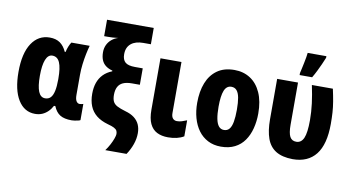

<svg xmlns="http://www.w3.org/2000/svg" viewBox="-88 -1000 2570 1405"><g transform="rotate(10 1197.0 -297.0)"><path d="M259 -115Q284 -115 299.5 -131Q315 -147 322.5 -181Q330 -215 330 -267V-273Q330 -354 313 -393Q296 -432 258 -432Q226 -432 209.5 -390.5Q193 -349 193 -271Q193 -193 209 -154Q225 -115 259 -115ZM206 10Q126 10 80 -64Q34 -138 34 -272Q34 -410 83 -484.5Q132 -559 217 -559Q263 -559 293 -538Q323 -517 342 -475H348Q353 -498 361 -517.5Q369 -537 378 -550H514Q506 -522 498.5 -485.5Q491 -449 486 -408.5Q481 -368 481 -328V-179Q481 -148 490.5 -133Q500 -118 516 -118Q523 -118 530 -120Q537 -122 542 -123V-3Q539 0 526.5 3Q514 6 500.5 8Q487 10 478 10Q423 10 392 -9Q361 -28 343 -72H333Q320 -47 301 -28.5Q282 -10 258.5 0Q235 10 206 10Z M593 -208Q593 -254 605.5 -290Q618 -326 643.5 -352.5Q669 -379 709 -395V-400Q679 -408 658.5 -423.5Q638 -439 628 -463.5Q618 -488 618 -521Q618 -551 629.5 -575.5Q641 -600 662 -617.5Q683 -635 710 -643Q689 -640 670 -639Q651 -638 633 -638H606V-760H953V-639H896Q868 -639 845.5 -632.5Q823 -626 806.5 -612.5Q790 -599 781.5 -579.5Q773 -560 773 -533Q773 -493 794.5 -474Q816 -455 867 -455H925V-333H867Q826 -333 800.5 -321.5Q775 -310 763 -286.5Q751 -263 751 -228Q751 -197 760 -178.5Q769 -160 791.5 -148Q814 -136 855 -124Q895 -113 921 -93Q947 -73 959.5 -45Q972 -17 972 19Q972 60 957.5 101.5Q943 143 917 182H759Q776 159 789.5 133.5Q803 108 811 85.5Q819 63 819 52Q819 37 813.5 27Q808 17 792 8.5Q776 0 745 -8Q692 -23 658.5 -50Q625 -77 609 -116.5Q593 -156 593 -208Z M1196 -171Q1196 -144 1207.5 -131Q1219 -118 1238 -118Q1257 -118 1274 -123.5Q1291 -129 1311 -137V-18Q1288 -4 1258.5 3Q1229 10 1194 10Q1146 10 1111.5 -7.5Q1077 -25 1058.5 -64Q1040 -103 1040 -169V-550H1196Z M1815 -276Q1815 -217 1801.5 -165Q1788 -113 1760.5 -73.5Q1733 -34 1689.5 -12Q1646 10 1587 10Q1532 10 1489.5 -12Q1447 -34 1418.5 -73Q1390 -112 1375.5 -164Q1361 -216 1361 -276Q1361 -361 1386 -424.5Q1411 -488 1461.5 -524Q1512 -560 1589 -560Q1656 -560 1707 -527Q1758 -494 1786.5 -430.5Q1815 -367 1815 -276ZM1520 -275Q1520 -222 1527 -186Q1534 -150 1549 -132Q1564 -114 1588 -114Q1613 -114 1628 -132Q1643 -150 1649.5 -186.5Q1656 -223 1656 -276Q1656 -330 1649.5 -365Q1643 -400 1628 -417.5Q1613 -435 1588 -435Q1552 -435 1536 -395.5Q1520 -356 1520 -275Z M2120 9Q2042 8 1995 -21Q1948 -50 1927.5 -107.5Q1907 -165 1907 -249V-550H2062V-236Q2062 -175 2076.5 -148Q2091 -121 2124 -121Q2161 -121 2178.5 -160.5Q2196 -200 2196 -294Q2196 -355 2188 -417.5Q2180 -480 2165 -550H2321Q2332 -500 2339 -458.5Q2346 -417 2348.5 -378Q2351 -339 2351 -294Q2351 -141 2292 -66Q2233 9 2120 9ZM2064 -621Q2067 -633 2071.5 -654Q2076 -675 2081 -698.5Q2086 -722 2089.5 -743Q2093 -764 2094 -776H2233V-764Q2223 -739 2211 -712.5Q2199 -686 2186 -659.5Q2173 -633 2157 -606H2064Z"/></g></svg>

Font: Noto Sans Display Condensed ExtraBold
Style: Regular
Weight: 800
Width: 3
Designer: Monotype Design Team
Foundry: Monotype Imaging Inc.
Version: Version 2.003